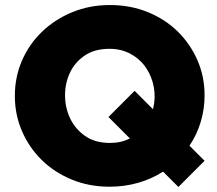

<svg xmlns="http://www.w3.org/2000/svg" viewBox="-20 -732 861 763"><path d="M417 -712Q498 -712 567 -684Q636 -656 686 -607Q736 -558 764.5 -493Q793 -428 793 -353Q793 -298 777.5 -247Q762 -196 733 -153L793 -93L689 11L628 -50Q583 -21 529 -5.5Q475 10 415 10Q334 10 265 -18.5Q196 -47 146 -96Q96 -145 67.5 -210.5Q39 -276 39 -351Q39 -426 67.5 -491.5Q96 -557 147 -606Q198 -655 267 -683.5Q336 -712 417 -712ZM415 -538Q355 -538 315.5 -510.5Q276 -483 257 -441Q238 -399 238.5 -351Q239 -303 259 -261Q279 -219 318.5 -191.5Q358 -164 417 -164Q462 -164 496 -182L411 -267L515 -371L588 -298Q599 -342 591.5 -384.5Q584 -427 561 -461.5Q538 -496 500.5 -517Q463 -538 415 -538Z"/></svg>

Font: Afrihost Sans Black
Style: Regular
Weight: 900
Foundry: https://www.afrihost.com
Version: Version 1.000